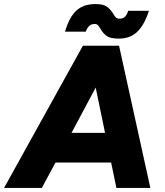

<svg xmlns="http://www.w3.org/2000/svg" viewBox="-54 -925 810 945"><path d="M354 -700H532L686 0H519L493 -125H219L152 0H-34ZM463 -271 417 -494 298 -271ZM440 -784Q434 -795 428 -801Q422 -807 412 -807Q381 -807 368 -769H266Q287 -841 322 -873Q357 -905 415 -905Q454 -905 471.5 -892.5Q489 -880 503 -858Q510 -845 516.5 -839Q523 -833 535 -833Q552 -833 561.5 -843Q571 -853 577 -872H679Q658 -805 623 -770Q588 -735 531 -735Q489 -735 471 -748Q453 -761 440 -784Z"/></svg>

Font: Oak Sans ExtraBold
Style: Italic
Weight: 800
Italic angle: -9.49998°
Foundry: Erik Kennedy, Walven
Version: Version 1.000